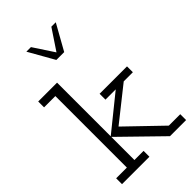

<svg xmlns="http://www.w3.org/2000/svg" viewBox="-243 -875 951 951"><g transform="rotate(-45 233.0 -399.5)"><path d="M143 -41H207V0H15V-41H90V-542H11V-583H143V-207L325 -354H253V-395H445V-354H381L182 -196L194 -224L384 -41H464V0H351L143 -203ZM220 -665 144 -799H176L247 -691L319 -799H350L275 -665Z"/></g></svg>

Font: Rokkitt Light
Style: Regular
Weight: 300
Version: Version 3.103